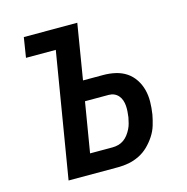

<svg xmlns="http://www.w3.org/2000/svg" viewBox="-108 -838 915 940"><g transform="rotate(-15 350.0 -367.5)"><path d="M125 0 230 -634H79L95 -735H366L320 -455H423Q455 -455 485 -448Q515 -441 539 -425Q563 -409 579.5 -384Q596 -359 603.5 -330Q611 -301 610.5 -269.5Q610 -238 605 -206Q600 -179 592 -152.5Q584 -126 568 -101.5Q552 -77 531 -56.5Q510 -36 483.5 -23Q457 -10 430 -5Q403 0 376 0ZM375 -101Q390 -101 405 -105Q420 -109 432.5 -118Q445 -127 454.5 -139.5Q464 -152 471 -166Q478 -180 481.5 -194Q485 -208 488 -223Q490 -237 491 -252Q492 -267 491 -281Q490 -295 485.5 -308.5Q481 -322 472 -332.5Q463 -343 450.5 -348.5Q438 -354 423 -354H303L261 -101Z"/></g></svg>

Font: Iosevka Aile Oblique
Style: Bold
Weight: 700
Italic angle: -9°
Designer: Belleve Invis
Foundry: Belleve Invis
Version: Version 31.1.0; ttfautohint (v1.8.4)